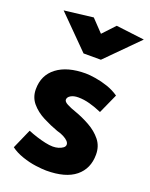

<svg xmlns="http://www.w3.org/2000/svg" viewBox="-146 -847 733 936"><g transform="rotate(20 220.5 -379.5)"><path d="M25 -42Q50 -23 86.5 -10.5Q123 2 157.5 6.5Q192 11 212 11Q312 11 363 -30.5Q414 -72 414 -145Q414 -189 389 -220Q364 -251 325.5 -272.5Q287 -294 247 -308Q223 -316 203.5 -326Q184 -336 184 -347Q184 -360 199 -369Q214 -378 238 -378Q267 -378 298 -369.5Q329 -361 361 -347L407 -449Q380 -468 347.5 -479Q315 -490 283.5 -495Q252 -500 232 -500Q137 -500 83 -459Q29 -418 29 -345Q29 -303 54.5 -273Q80 -243 119 -223Q158 -203 197 -189Q217 -184 232 -176Q247 -168 255 -159.5Q263 -151 263 -142Q263 -132 253.5 -125Q244 -118 230.5 -114Q217 -110 202 -110Q185 -110 162 -115Q139 -120 115.5 -127.5Q92 -135 70 -144ZM235 -707 175 -770 25 -752 188 -588H278L441 -752L294 -770Z"/></g></svg>

Font: Catamaran ExtraBold
Style: Regular
Weight: 800
Designer: Pria Ravichandran
Version: Version 2.000